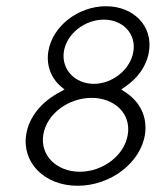

<svg xmlns="http://www.w3.org/2000/svg" viewBox="-20 -595 500 616"><path d="M64 -163C50 -73 123 1 229 1C335 1 431 -73 445 -163C454 -221 428 -270 381 -300L369 -308L382 -317C422 -344 451 -384 458 -430C471 -511 409 -575 320 -575C231 -575 148 -511 135 -430C128 -385 144 -344 176 -317L187 -308L173 -300C115 -270 73 -221 64 -163ZM119 -163C130 -231 201 -281 274 -281C347 -281 401 -231 390 -163C379 -95 309 -44 236 -44C163 -44 108 -95 119 -163ZM185 -430C194 -487 252 -532 313 -532C374 -532 417 -487 408 -430C399 -373 342 -326 281 -326C220 -326 176 -373 185 -430Z"/></svg>

Font: Charger Sport
Style: ExLitObl
Weight: 200
Designer: Jasper
Foundry: Cannot Into Space Fonts
Version: Version 1.1